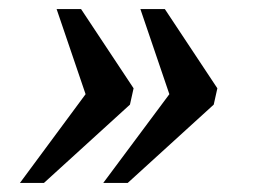

<svg xmlns="http://www.w3.org/2000/svg" viewBox="-20 -482 562 424"><path d="M208 -78 354 -274 290 -462H344L460 -287L452 -251L262 -78ZM24 -78 169 -274 105 -462H159L275 -287L267 -251L77 -78Z"/></svg>

Font: ET Text
Style: Italic
Weight: 470
Italic angle: -12°
Designer: Monotype Design Team
Foundry: Monotype Imaging Inc.
Version: Version 2.009